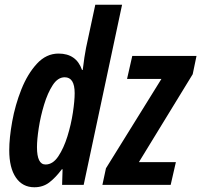

<svg xmlns="http://www.w3.org/2000/svg" viewBox="-20 -780 849 810"><path d="M700 0 722 -96H566L793 -467L809 -544H538L516 -447H661L427 -70L412 0ZM136 -159Q136 -191 143.5 -240Q151 -289 166 -338.5Q181 -388 202.5 -421Q224 -454 253 -454Q295 -454 295 -387Q295 -355 287.5 -305Q280 -255 264.5 -205Q249 -155 226 -120.5Q203 -86 172 -86Q136 -86 136 -159ZM241 -66H244L242 0H333L495 -760H382L343 -578Q336 -543 329 -485H326Q302 -554 227 -554Q175 -554 135.5 -511Q96 -468 70 -402.5Q44 -337 31.5 -267.5Q19 -198 19 -146Q19 -72 47 -31Q75 10 125 10Q161 10 187.5 -10Q214 -30 241 -66Z"/></svg>

Font: Noto Sans Display Condensed
Style: Bold Italic
Weight: 700
Width: 3
Designer: Monotype Design team
Foundry: Monotype Imaging Inc.
Version: 1.000